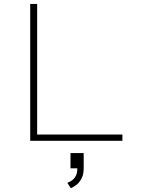

<svg xmlns="http://www.w3.org/2000/svg" viewBox="-20 -720 740 982"><path d="M134.5 0V-700H170V-32H606V0ZM340.5 141V63H408V141Q408 173 396.5 194Q385 215 369.5 226.5Q354 238 342 242.5L324.5 215Q332.5 212 344.8 204.8Q357 197.5 366.2 182.2Q375.5 167 375.5 141Z"/></svg>

Font: Trispace SemiExpanded Thin
Style: Regular
Weight: 100
Width: 6
Designer: Tyler Finck
Foundry: Etcetera Type Company
Version: Version 1.210; ttfautohint (v1.8.3)